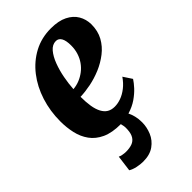

<svg xmlns="http://www.w3.org/2000/svg" viewBox="-239 -650 954 954"><g transform="rotate(-45 238.0 -173.5)"><path d="M173 223.5Q153.5 223.5 130.5 218.5Q107.5 213.5 93.5 204.5L104.5 120Q111 123.5 123.5 126Q136 128.5 148 128.5Q172.5 128.5 190.5 122Q208.5 115.5 218.8 99.2Q229 83 230.5 55.5Q231.5 41.5 230 31.5Q228.5 21.5 226 13Q165 13 125.5 -5.2Q86 -23.5 63.5 -54.8Q41 -86 32 -126Q23 -166 23 -209Q23 -281.5 43.8 -346.5Q64.5 -411.5 103.5 -461.8Q142.5 -512 196.5 -540.8Q250.5 -569.5 316.5 -569.5Q370 -569.5 404.5 -552.2Q439 -535 456 -506Q473 -477 473.5 -441.5Q473.5 -394.5 454 -359.2Q434.5 -324 402 -298.8Q369.5 -273.5 330.8 -257.2Q292 -241 252.8 -233.2Q213.5 -225.5 180.5 -224.5Q180.5 -186.5 185.2 -157.5Q190 -128.5 200.5 -108.8Q211 -89 227.2 -79.2Q243.5 -69.5 266.5 -69.5Q288 -69.5 311 -77.8Q334 -86 356.8 -103.8Q379.5 -121.5 398 -148.5L428 -103Q417.5 -86.5 399 -66.2Q380.5 -46 353.5 -27.2Q326.5 -8.5 290 2.5Q297.5 17 302.5 36.8Q307.5 56.5 307.5 81Q307.5 115 293.8 148Q280 181 250.2 202.2Q220.5 223.5 173 223.5ZM182.5 -276.5Q206 -278.5 227.5 -287.2Q249 -296 267.5 -310.2Q286 -324.5 299.5 -343.8Q313 -363 320.5 -386.8Q328 -410.5 328 -438Q328 -473 318 -490.2Q308 -507.5 289.5 -507.5Q264.5 -507.5 245.2 -484.8Q226 -462 212.8 -426.8Q199.5 -391.5 192 -351.5Q184.5 -311.5 182.5 -276.5Z"/></g></svg>

Font: Merriweather 24pt SemiCondensed Black
Style: Italic
Weight: 900
Width: 4
Italic angle: -7.8°
Designer: Eben Sorkin
Foundry: Eben Sorkin
Version: Version 2.101